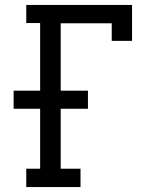

<svg xmlns="http://www.w3.org/2000/svg" viewBox="-20 -755 640 775"><path d="M86 0V-74H142V-316H35V-389H142V-662H86V-735H513V-590H431V-661H225V-389H335V-316H225V-74H305V0Z"/></svg>

Font: Iosevka Slab Extended
Style: Regular
Weight: 400
Width: 7
Monospace: yes
Designer: Belleve Invis
Foundry: Belleve Invis
Version: Version 11.1.1; ttfautohint (v1.8.3)